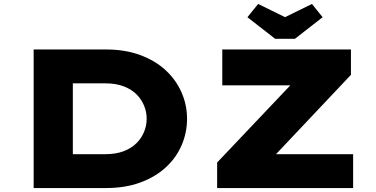

<svg xmlns="http://www.w3.org/2000/svg" viewBox="-20 -950 1899 970"><path d="M150 0V-700H516Q612 -700 688 -672Q764 -644 816.5 -595.5Q869 -547 897 -483.5Q925 -420 925 -350Q925 -279 897 -215Q869 -151 816 -103Q763 -55 687.5 -27.5Q612 0 516 0ZM348 -126 317 -171H511Q565 -171 604.5 -186Q644 -201 669.5 -226.5Q695 -252 708 -284Q721 -316 721 -350Q721 -384 708 -416Q695 -448 669.5 -473.5Q644 -499 604.5 -514Q565 -529 511 -529H314L348 -572ZM1077 0V-129L1536 -613L1634 -519H1103V-700H1753V-572L1295 -87L1197 -171H1764V0ZM1370 -754 1230 -863 1284 -930 1435 -856H1405L1556 -930L1610 -863L1470 -754Z"/></svg>

Font: Lexend Tera ExtraBold
Style: Regular
Weight: 800
Designer: Bonnie Shaver-Troup, Thomas Jockin
Foundry: Lexend
Version: Version 1.007